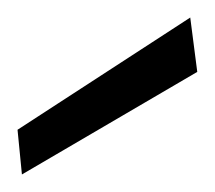

<svg xmlns="http://www.w3.org/2000/svg" viewBox="-20 -744 245 219"><path d="M5 -545 0 -596 197 -724 205 -662Z"/></svg>

Font: DM Sans 16pt Light
Style: Regular
Weight: 300
Version: Version 4.004;gftools[0.9.30]